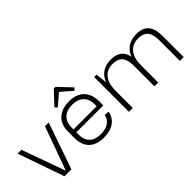

<svg xmlns="http://www.w3.org/2000/svg" viewBox="11 -1432 2107 2107"><g transform="rotate(-45 1064.5 -378.5)"><path d="M9 -540H68L249 -37H252L434 -540H492L304 0H197Z M805 7Q730 7 678 -19Q626 -45 598.5 -95.5Q571 -146 571 -219V-321Q571 -392 600 -442.5Q629 -493 683 -520Q737 -547 812 -547Q925 -547 986.5 -485.5Q1048 -424 1048 -312V-249H619V-294H1000L990 -276V-325Q990 -406 942.5 -451Q895 -496 812 -496Q725 -496 677.5 -450Q630 -404 630 -321V-213Q630 -131 676 -87.5Q722 -44 806 -44Q881 -44 927 -74.5Q973 -105 985 -163L1042 -159Q1026 -79 963.5 -36Q901 7 805 7ZM653 -613 795 -764H821L964 -613L938 -586L796 -709H822L679 -586Z M1988 -327Q1988 -415 1951 -457Q1914 -499 1838 -499Q1749 -499 1700.5 -438.5Q1652 -378 1652 -265L1621 -203V-264Q1621 -401 1683 -474Q1745 -547 1859 -547Q1955 -547 2001 -493.5Q2047 -440 2047 -329V0H1988ZM1197 -540H1234L1257 -346V0H1197ZM1593 -327Q1593 -415 1556 -457Q1519 -499 1443 -499Q1353 -499 1305 -438.5Q1257 -378 1257 -265L1227 -203V-264Q1227 -401 1288 -474Q1349 -547 1463 -547Q1560 -547 1606 -493Q1652 -439 1652 -329V0H1593Z"/></g></svg>

Font: Pathway Extreme 28pt ExtraLight
Style: Regular
Weight: 250
Designer: Eduardo Rodriguez Tunni
Foundry: Eduardo Rodriguez Tunni
Version: Version 1.001;gftools[0.9.26]